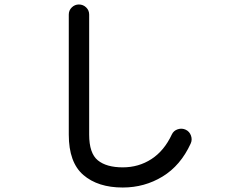

<svg xmlns="http://www.w3.org/2000/svg" viewBox="-20 -805 1040 857"><path d="M528 32Q417 32 352 -24Q287 -80 287 -204V-740Q287 -759 300.5 -772Q314 -785 332 -785Q351 -785 364.5 -772Q378 -759 378 -740V-204Q378 -121 416.5 -89.5Q455 -58 528 -58Q599 -58 656 -95Q713 -132 747 -205Q755 -222 773.5 -228Q792 -234 809 -226Q826 -218 832.5 -199.5Q839 -181 831 -164Q786 -66 705.5 -17Q625 32 528 32Z"/></svg>

Font: Zen Maru Gothic Medium
Style: Regular
Weight: 500
Designer: Yoshimichi Ohira
Foundry: Positype
Version: Version 1.001